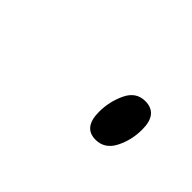

<svg xmlns="http://www.w3.org/2000/svg" viewBox="-28 -630 267 267"><g transform="rotate(45 105.5 -496.5)"><path d="M148 -453Q124 -453 124 -484Q124 -504 132.5 -522Q141 -540 159 -540Q184 -540 184 -509Q184 -488 175 -470.5Q166 -453 148 -453Z"/></g></svg>

Font: Noto Serif Display Condensed ExtraLight
Style: Italic
Weight: 200
Width: 3
Italic angle: -12°
Designer: Monotype Design Team
Foundry: Monotype Imaging Inc.
Version: Version 2.009